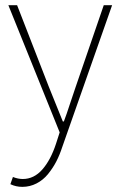

<svg xmlns="http://www.w3.org/2000/svg" viewBox="-20 -498 464 740"><path d="M65.9 222.2Q41.5 222.2 20 211.9L29.8 184.1Q49.3 191.9 67.9 191.9Q110.8 191.9 143.1 155.3Q175.3 118.7 195.8 56.2L210 12.2L12.2 -478H45.9L168 -164.1Q219.7 -35.6 222.2 -29.8H226.1Q235.4 -53.7 251.2 -102.3Q267.1 -150.9 272 -164.1L379.9 -478H412.1L220.2 67.9Q210.4 98.1 197.3 123.8Q184.1 149.4 165.3 172.6Q146.5 195.8 120.8 209Q95.2 222.2 65.9 222.2Z"/></svg>

Font: Source Sans 3 ExtraLight
Style: Regular
Weight: 200
Designer: Paul D. Hunt
Foundry: Adobe
Version: Version 3.052;hotconv 1.1.0;makeotfexe 2.6.0